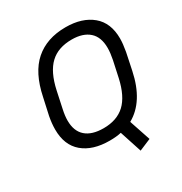

<svg xmlns="http://www.w3.org/2000/svg" viewBox="-195 -842 1072 1134"><g transform="rotate(-30 341.0 -274.5)"><path d="M594.7 -645Q661.1 -589.4 661.1 -482.9Q661.1 -447.3 651.9 -396L627.9 -280.8Q588.9 -93.8 466.8 -25.9L515.1 118.2L435.1 151.9L386.2 2Q354.5 9.8 307.1 9.8Q191.9 9.8 126 -45.9Q60.1 -101.6 60.1 -208Q60.1 -248.5 68.8 -294.9L94.2 -410.2Q125 -560.1 205.6 -630.4Q286.6 -701.2 415 -701.2Q527.3 -701.2 594.7 -645ZM569.8 -471.2Q569.8 -545.4 528.3 -582.5Q486.3 -620.1 410.2 -620.1Q316.9 -620.1 262.7 -568.8Q207.5 -517.1 183.1 -403.8L159.2 -292Q149.9 -249.5 149.9 -217.8Q149.9 -145 191.9 -108.4Q233.4 -71.8 313 -71.8Q403.8 -71.8 458.5 -122.6Q512.7 -173.3 537.1 -283.2L561 -394Q569.8 -438 569.8 -471.2Z"/></g></svg>

Font: D-DIN Exp
Style: DINExp-Italic
Weight: 400
Width: 7
Italic angle: -12°
Designer: Charles Nix
Foundry: Datto Inc.
Version: Version 1.00